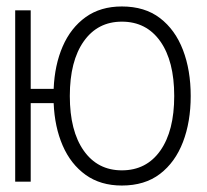

<svg xmlns="http://www.w3.org/2000/svg" viewBox="-20 -562 640 594"><path d="M27 0V-530H75V-287H146Q149 -361 174 -418.5Q199 -476 245 -509Q291 -542 357 -542Q428 -542 475 -506Q522 -470 546 -407.5Q570 -345 570 -265Q570 -185 546 -122.5Q522 -60 475 -24Q428 12 357 12Q291 12 245 -21Q199 -54 174 -111.5Q149 -169 146 -243H75V0ZM357 -35Q433 -35 476 -96Q519 -157 519 -265Q519 -373 476 -434Q433 -495 357 -495Q282 -495 239 -434Q196 -373 196 -265Q196 -157 239 -96Q282 -35 357 -35Z"/></svg>

Font: Geist Mono ExtraLight
Style: Regular
Weight: 200
Monospace: yes
Designer: Basement.studio, Andrés Briganti, Mateo Zaragoza
Foundry: Basement.studio, Vercel, Andrés Briganti, Guido Ferreyra, Mateo Zaragoza
Version: Version 1.500; ttfautohint (v1.8.4.7-5d5b)